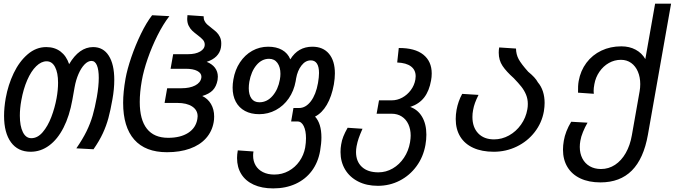

<svg xmlns="http://www.w3.org/2000/svg" viewBox="-20 -810 3655 1040"><path d="M2 -182.5Q2 -227 11 -278.5Q24 -350.5 54.2 -413.8Q84.5 -477 130 -516Q175.5 -555 230.5 -555Q276 -555 307.8 -531Q339.5 -507 354.5 -462.5Q409 -555 484.5 -555Q539.5 -555 569.2 -508.2Q599 -461.5 599 -377.5Q599 -327 589 -272Q578.5 -212 567.2 -170.5Q556 -129 537.2 -88.2Q518.5 -47.5 486.5 -1.5L393.5 -6.5Q428 -56.5 448.8 -99Q469.5 -141.5 481.8 -183.8Q494 -226 504.5 -284Q515 -344 515 -388Q515 -432 505 -456Q495 -480 475.5 -480Q456.5 -480 438 -461Q419.5 -442 405.2 -409.2Q391 -376.5 384 -337L372 -269.5Q356.5 -182 324.2 -118.8Q292 -55.5 246.2 -21.8Q200.5 12 146 12Q77 12 39.5 -39.2Q2 -90.5 2 -182.5ZM286.5 -278.5Q294.5 -323 294.5 -362Q294.5 -416 278.2 -447Q262 -478 232.5 -478Q203.5 -478 176 -451.2Q148.5 -424.5 127.5 -376.2Q106.5 -328 95.5 -266.5Q87.5 -223 87.5 -183.5Q87.5 -127.5 103.8 -94.5Q120 -61.5 149.5 -61.5Q183.5 -61.5 211.2 -94Q239 -126.5 258 -176.2Q277 -226 286.5 -278.5Z M647 -253Q647 -311 660 -384.5Q669 -434.5 691.2 -499.8Q713.5 -565 743.5 -626.8Q773.5 -688.5 804 -727.5L897.5 -722.5Q864 -679.5 833.2 -618.2Q802.5 -557 780 -492Q757.5 -427 748 -372.5Q737 -310 737 -257.5Q737 -161.5 775.8 -112.5Q814.5 -63.5 891 -63.5Q957.5 -63.5 999.2 -90.2Q1041 -117 1049 -165.5Q1050.5 -173 1050.5 -180Q1050.5 -213.5 1021.2 -233Q992 -252.5 940 -252.5H871.5L885.5 -332H962.5Q1008 -332 1037 -347Q1066 -362 1070.5 -388.5Q1071 -390.5 1071 -394.5Q1071 -414 1048.5 -425.8Q1026 -437.5 986 -437.5H904L918 -516.5H999Q1039.5 -516.5 1064.2 -531Q1089 -545.5 1089 -568.5Q1089 -583 1079.5 -594Q1070 -605 1050 -620Q1032 -633.5 1021 -644Q1010 -654.5 1002 -670.5Q994 -686.5 994 -708Q994 -717.5 995.5 -728L1083 -722Q1082.5 -707.5 1088 -696.5Q1093.5 -685.5 1102 -677.8Q1110.5 -670 1125.5 -658.5Q1142.5 -645.5 1153 -635.5Q1163.5 -625.5 1171 -610.2Q1178.5 -595 1178.5 -574.5Q1178.5 -562.5 1176.5 -551Q1171.5 -524.5 1152 -505Q1132.5 -485.5 1099.5 -475Q1129 -463.5 1144.5 -442.8Q1160 -422 1160 -394.5Q1160 -386.5 1158.5 -376.5Q1152 -341.5 1132.5 -321.2Q1113 -301 1075.5 -290Q1105.5 -276 1122.8 -246.8Q1140 -217.5 1140 -179Q1140 -161.5 1137.5 -148.5Q1128.5 -97.5 1095.5 -60.8Q1062.5 -24 1008.5 -4.8Q954.5 14.5 884.5 14.5Q767.5 14.5 707.2 -53.8Q647 -122 647 -253Z M1264 46Q1264 27.5 1268 4.5L1353 10.5Q1351 21 1351 33Q1351 62.5 1364.5 85.8Q1378 109 1404 122.2Q1430 135.5 1466 135.5Q1508 135.5 1543.5 116Q1579 96.5 1602.2 63.2Q1625.5 30 1633 -10.5Q1637.5 -37.5 1637.5 -61Q1637.5 -102 1625.2 -127Q1613 -152 1592 -152H1557L1569.5 -225H1600Q1636 -225 1663.8 -261.5Q1691.5 -298 1702.5 -360.5Q1708 -392.5 1708 -414.5Q1708 -448 1696.8 -465.5Q1685.5 -483 1663.5 -483Q1634.5 -483 1613 -455.2Q1591.5 -427.5 1584 -385.5L1581.5 -370Q1572 -317.5 1544 -277Q1516 -236.5 1474.2 -214Q1432.5 -191.5 1384 -191.5Q1339.5 -191.5 1307 -209Q1274.5 -226.5 1257.2 -259Q1240 -291.5 1240 -335.5Q1240 -355 1244 -379Q1253 -432 1279.8 -472.2Q1306.5 -512.5 1346.2 -534.8Q1386 -557 1433 -557Q1477 -557 1508 -539.5Q1539 -522 1552.5 -488.5Q1594.5 -557 1672 -557Q1730 -557 1762 -518.8Q1794 -480.5 1794 -412.5Q1794 -386 1788.5 -353Q1776.5 -287 1750.2 -242.2Q1724 -197.5 1686.5 -178.5Q1721 -141 1721 -65.5Q1721 -34 1714 7Q1703 70 1668.8 115.8Q1634.5 161.5 1581 186Q1527.5 210.5 1460 210.5Q1398 210.5 1354 190.2Q1310 170 1287 133Q1264 96 1264 46ZM1496 -379Q1499 -395.5 1499 -410Q1499 -446.5 1482.8 -469Q1466.5 -491.5 1437.5 -491.5Q1398 -491.5 1369.2 -457.2Q1340.5 -423 1330.5 -367Q1327.5 -348.5 1327.5 -332Q1327.5 -297 1342 -276.5Q1356.5 -256 1385 -256Q1426.5 -256 1456.5 -290.8Q1486.5 -325.5 1496 -379Z M1824.5 13.5Q1824.5 -8 1828 -27.5Q1831.5 -50 1839.8 -70.8Q1848 -91.5 1863 -118L1943.5 -112.5Q1929.5 -80.5 1922.8 -61Q1916 -41.5 1911.5 -18Q1908.5 -1.5 1908.5 13.5Q1908.5 64.5 1940.2 94Q1972 123.5 2029.5 123.5Q2071 123.5 2107.2 102.5Q2143.5 81.5 2168.2 44.5Q2193 7.5 2201 -39Q2204.5 -61 2204.5 -75.5Q2204.5 -110 2192 -137Q2179.5 -164 2156 -179Q2132.5 -194 2101 -194H2020L2033 -266.5H2101.5Q2131.5 -266.5 2158.8 -281.2Q2186 -296 2205.2 -321.8Q2224.5 -347.5 2230 -379.5Q2231.5 -388.5 2231.5 -397Q2231.5 -431 2206.2 -450.2Q2181 -469.5 2131.5 -471.5L2140 -550Q2227.5 -550.5 2273 -514Q2318.5 -477.5 2318.5 -412Q2318.5 -392.5 2315 -374.5Q2305 -317.5 2277.8 -282.2Q2250.5 -247 2203 -231L2198.5 -232Q2242 -218 2265.8 -178.2Q2289.5 -138.5 2289.5 -80.5Q2289.5 -53 2284.5 -25Q2273 40 2236.2 90.2Q2199.5 140.5 2145 168.5Q2090.5 196.5 2026.5 196.5Q1965.5 196.5 1919.8 173Q1874 149.5 1849.2 108Q1824.5 66.5 1824.5 13.5Z M2448.5 -165.5Q2448.5 -189 2453 -215Q2461.5 -261.5 2483.5 -301.5L2572 -296Q2560 -272 2553 -252.8Q2546 -233.5 2542.5 -213.5Q2539 -195.5 2539 -176.5Q2539 -120.5 2570.2 -87.8Q2601.5 -55 2656 -55Q2698.5 -55 2737 -76.2Q2775.5 -97.5 2802 -134.8Q2828.5 -172 2836.5 -218Q2839 -231 2839 -247Q2839 -274 2829.5 -297Q2820 -320 2804.5 -339.8Q2789 -359.5 2763 -386.5Q2722.5 -422.5 2702 -453.2Q2681.5 -484 2681.5 -524.5Q2681.5 -540.5 2684 -553L2775 -547Q2775.5 -515.5 2789.2 -489.8Q2803 -464 2841 -421.5Q2860.5 -405.5 2873.2 -391.8Q2886 -378 2893.5 -364Q2911.5 -343 2920.8 -314.5Q2930 -286 2930 -252.5Q2930 -232 2926 -207Q2915 -144.5 2876.2 -94.5Q2837.5 -44.5 2779.2 -16.2Q2721 12 2654.5 12Q2590 12 2543.5 -9.2Q2497 -30.5 2472.8 -70.2Q2448.5 -110 2448.5 -165.5Z M3029.5 0.5Q3029.5 -22.5 3034 -48Q3042.5 -98.5 3074 -150.5L3162.5 -145.5Q3148.5 -121.5 3137.8 -95.2Q3127 -69 3123.5 -47Q3120.5 -30 3120.5 -14Q3120.5 21 3134.5 48.2Q3148.5 75.5 3174.5 90.5Q3200.5 105.5 3235.5 105.5Q3277 105.5 3311.5 82.8Q3346 60 3369.5 18.8Q3393 -22.5 3402.5 -77L3444.5 -315Q3448 -334 3448 -354.5Q3448 -392 3435.2 -422Q3422.5 -452 3398.8 -469Q3375 -486 3343.5 -486Q3308.5 -486 3278 -468.8Q3247.5 -451.5 3226.8 -421.2Q3206 -391 3199.5 -354Q3195.5 -333 3195.5 -317Q3195.5 -306.5 3196.5 -302L3111 -308Q3110 -346 3114.5 -371Q3124.5 -427 3156.5 -469.8Q3188.5 -512.5 3237.5 -535.8Q3286.5 -559 3345.5 -559Q3389.5 -559 3423.2 -540.8Q3457 -522.5 3475.5 -490L3528.5 -790H3615L3489.5 -80Q3466.5 49.5 3402.5 113.8Q3338.5 178 3232.5 178Q3169.5 178 3123.8 156.5Q3078 135 3053.8 95Q3029.5 55 3029.5 0.5Z"/></svg>

Font: JuliaMono Italic
Style: Regular
Weight: 400
Italic angle: -9°
Monospace: yes
Designer: cormullion
Foundry: corm
Version: Version 0.049; ttfautohint (v1.8.4)